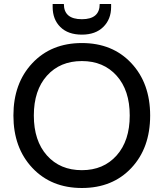

<svg xmlns="http://www.w3.org/2000/svg" viewBox="-20 -927 817 959"><path d="M730 -350Q730 -188 636 -88Q542 12 389 12Q236 12 141.5 -88.5Q47 -189 47 -350Q47 -511 141.5 -611.5Q236 -712 389 -712Q542 -712 636 -611.5Q730 -511 730 -350ZM389 -77Q497 -77 562.5 -150.5Q628 -224 628 -350Q628 -476 562.5 -549Q497 -622 389 -622Q280 -622 214.5 -549Q149 -476 149 -350Q149 -224 214.5 -150.5Q280 -77 389 -77ZM389 -754Q320 -754 281.5 -792Q243 -830 243 -892V-907H299Q299 -831 389 -831Q478 -831 478 -907H535V-892Q535 -831 496 -792.5Q457 -754 389 -754Z"/></svg>

Font: AWOL-DM Medium
Style: Regular
Weight: 500
Designer: Colophon Foundry, Jonny Pinhorn, Mikhail Sharanda
Foundry: Colophon Foundry
Version: Version 1.000;Glyphs 3.2.3 (3260)